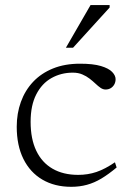

<svg xmlns="http://www.w3.org/2000/svg" viewBox="-20 -710 502 740"><path d="M288.5 -464.5Q339 -464.5 369 -455.5Q399 -446.5 412.2 -432.8Q425.5 -419 425.5 -405Q425.5 -393.5 420.5 -384.5Q415.5 -375.5 406.8 -370.2Q398 -365 387 -365Q377 -365 367.5 -371.5Q358 -378 347.8 -387.8Q337.5 -397.5 325.2 -407Q313 -416.5 297.2 -423.2Q281.5 -430 260.5 -430Q215.5 -430 178.5 -409.2Q141.5 -388.5 119.8 -346.2Q98 -304 98 -240.5Q98 -174.5 119.8 -129Q141.5 -83.5 182.5 -59.8Q223.5 -36 281.5 -36Q318.5 -36 351.8 -47.2Q385 -58.5 423 -84.5L429.5 -64.5Q398.5 -38.5 371 -22Q343.5 -5.5 315.2 2.2Q287 10 254.5 10Q190.5 10 143.2 -17.8Q96 -45.5 70.2 -97.5Q44.5 -149.5 44.5 -221.5Q44.5 -273 60.5 -317.2Q76.5 -361.5 107.5 -394.5Q138.5 -427.5 184 -446Q229.5 -464.5 288.5 -464.5ZM234 -526 329 -690.5H402.5V-681L261.5 -526Z"/></svg>

Font: Newsreader Light
Style: Regular
Weight: 300
Designer: Hugues Gentile
Foundry: Production Type
Version: Version 1.003